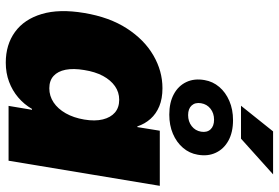

<svg xmlns="http://www.w3.org/2000/svg" viewBox="-172 -794 976 672"><g transform="rotate(90 316.0 -458.0)"><path d="M199.2 9.8Q136.2 9.8 91.8 -22.5Q47.4 -54.7 29.1 -116Q10.7 -177.2 25.4 -264.6Q40 -353 79.6 -414.1Q119.1 -475.1 173.8 -506.8Q228.5 -538.6 288.6 -538.6Q325.2 -538.6 351.8 -527.6Q378.4 -516.6 396 -496.8Q413.6 -477.1 422.4 -450.7H424.8L437.5 -529.3H630.4L542.5 0H350.6L364.3 -82H361.3Q345.2 -54.2 321 -33.7Q296.9 -13.2 266.1 -1.7Q235.4 9.8 199.2 9.8ZM289.1 -142.6Q315.9 -142.6 338.4 -157.5Q360.8 -172.4 376.5 -200Q392.1 -227.5 398.4 -264.6Q404.8 -302.7 397.9 -330.1Q391.1 -357.4 373.8 -372.3Q356.4 -387.2 329.1 -387.2Q302.7 -387.2 281.5 -372.3Q260.3 -357.4 245.6 -330.1Q231 -302.7 225.1 -264.6Q218.8 -227.1 224.1 -199.7Q229.5 -172.4 245.8 -157.5Q262.2 -142.6 289.1 -142.6ZM350.1 -813.5 439.9 -925.8H590.3L465.3 -813.5ZM381.3 -562.5Q338.9 -562.5 309.6 -578.4Q280.3 -594.2 267.1 -622.3Q253.9 -650.4 260.3 -686Q265.1 -714.8 284.2 -737.3Q303.2 -759.8 333.3 -772.7Q363.3 -785.6 400.4 -785.6Q442.9 -785.6 472.2 -769.5Q501.5 -753.4 514.6 -725.3Q527.8 -697.3 521.5 -662.1Q516.6 -632.8 497.3 -610.4Q478 -587.9 448.2 -575.2Q418.5 -562.5 381.3 -562.5ZM382.8 -628.4Q405.3 -628.4 421.4 -640.9Q437.5 -653.3 440.9 -673.8Q444.3 -694.3 432.9 -706.8Q421.4 -719.2 398.9 -719.2Q376.5 -719.2 360.6 -706.8Q344.7 -694.3 341.3 -673.8Q337.9 -653.3 349.1 -640.9Q360.4 -628.4 382.8 -628.4Z"/></g></svg>

Font: Inter 24pt Black
Style: Italic
Weight: 900
Italic angle: -9.3988°
Designer: Rasmus Andersson
Foundry: rsms
Version: Version 4.001;git-66647c0bb